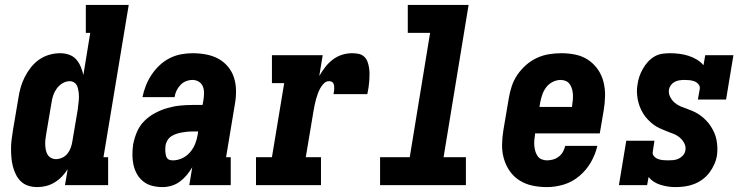

<svg xmlns="http://www.w3.org/2000/svg" viewBox="-20 -755 3040 783"><path d="M132 8Q113 8 95.5 2.5Q78 -3 65.5 -15Q53 -27 45 -43Q37 -59 32.5 -76.5Q28 -94 26.5 -112.5Q25 -131 25 -149.5Q25 -168 27.5 -187Q30 -206 33 -225L55 -355Q58 -376 64 -397.5Q70 -419 80.5 -440Q91 -461 105.5 -479.5Q120 -498 139 -511.5Q158 -525 180.5 -531.5Q203 -538 225 -538Q244 -538 261.5 -532Q279 -526 290.5 -513Q302 -500 309 -483.5Q316 -467 320 -449L348 -621H330V-735H505L402 -114H421V0H245L256 -65Q246 -49 232.5 -35Q219 -21 202.5 -11Q186 -1 168 3.5Q150 8 132 8ZM208 -106Q221 -106 234 -112Q247 -118 255.5 -129Q264 -140 268.5 -152.5Q273 -165 275 -178L297 -308Q298 -317 299 -325.5Q300 -334 301 -343Q302 -352 302 -360.5Q302 -369 301 -377.5Q300 -386 298 -394Q296 -402 292 -409Q288 -416 280.5 -420Q273 -424 265 -424Q249 -424 235 -415.5Q221 -407 211.5 -394Q202 -381 197 -366Q192 -351 190 -336L168 -206Q166 -195 165 -184.5Q164 -174 164.5 -163.5Q165 -153 167 -143Q169 -133 174 -124.5Q179 -116 188.5 -111Q198 -106 208 -106Z M643 8Q622 8 601.5 3Q581 -2 565 -14.5Q549 -27 539 -44.5Q529 -62 524.5 -82Q520 -102 520 -123.5Q520 -145 523 -166Q528 -192 538.5 -217Q549 -242 568.5 -261.5Q588 -281 612.5 -294Q637 -307 663 -314.5Q689 -322 715 -324.5Q741 -327 767 -327H806L810 -349Q812 -363 812 -377Q812 -391 807 -403Q802 -415 790.5 -422Q779 -429 765 -429Q752 -429 739 -424Q726 -419 716 -408.5Q706 -398 700 -385.5Q694 -373 692 -359H561Q566 -383 575 -406Q584 -429 598 -450Q612 -471 630.5 -488.5Q649 -506 671.5 -517.5Q694 -529 718 -533.5Q742 -538 765 -538Q793 -538 820 -533Q847 -528 869.5 -516Q892 -504 909 -484Q926 -464 934 -439Q942 -414 942.5 -386.5Q943 -359 938 -331L902 -114H921V0H752L764 -73Q754 -56 741.5 -41Q729 -26 713.5 -14.5Q698 -3 679.5 2.5Q661 8 643 8ZM685 -101Q704 -101 722.5 -109.5Q741 -118 754.5 -133.5Q768 -149 775.5 -167.5Q783 -186 786 -205L788 -219H767Q756 -219 745 -218Q734 -217 723 -215Q712 -213 700.5 -209.5Q689 -206 679 -199.5Q669 -193 663 -183Q657 -173 655 -162Q654 -155 654 -148Q654 -141 654.5 -134.5Q655 -128 656.5 -121.5Q658 -115 661.5 -110Q665 -105 671.5 -103Q678 -101 685 -101Z M1024 0V-114H1089L1139 -416H1089V-530H1296L1282 -445Q1293 -464 1306 -481Q1319 -498 1336.5 -511.5Q1354 -525 1374.5 -531.5Q1395 -538 1415 -538Q1429 -538 1442 -535.5Q1455 -533 1464.5 -524.5Q1474 -516 1478.5 -504Q1483 -492 1485 -479Q1487 -466 1487 -452.5Q1487 -439 1486 -425.5Q1485 -412 1483 -398.5Q1481 -385 1478 -371H1340Q1341 -377 1342 -382.5Q1343 -388 1343 -393.5Q1343 -399 1342.5 -404.5Q1342 -410 1339.5 -415Q1337 -420 1332 -422Q1327 -424 1322 -424Q1310 -424 1301 -415Q1292 -406 1286 -395Q1280 -384 1276 -373Q1272 -362 1269 -351Q1266 -340 1263.5 -328.5Q1261 -317 1259 -305L1227 -114H1289V0Z M1530 0V-114H1651L1734 -621H1643V-735H1891L1789 -114H1880V0Z M2210 8Q2180 8 2151.5 2Q2123 -4 2099 -19Q2075 -34 2059 -57Q2043 -80 2035 -107.5Q2027 -135 2027.5 -165Q2028 -195 2033 -225L2055 -355Q2059 -379 2067 -403.5Q2075 -428 2090 -450Q2105 -472 2125.5 -490Q2146 -508 2170 -519Q2194 -530 2219.5 -534Q2245 -538 2269 -538Q2299 -538 2327.5 -532Q2356 -526 2379 -510.5Q2402 -495 2418 -472Q2434 -449 2441 -421.5Q2448 -394 2447.5 -364.5Q2447 -335 2442 -305L2426 -211H2162V-207Q2160 -195 2159 -183.5Q2158 -172 2159 -160.5Q2160 -149 2163 -138.5Q2166 -128 2172 -119Q2178 -110 2188.5 -105.5Q2199 -101 2210 -101Q2223 -101 2235.5 -104.5Q2248 -108 2258.5 -116Q2269 -124 2275.5 -135.5Q2282 -147 2285 -160H2416Q2408 -125 2389.5 -93Q2371 -61 2342.5 -37Q2314 -13 2279.5 -2.5Q2245 8 2210 8ZM2180 -319H2313V-323Q2315 -335 2316 -346.5Q2317 -358 2316.5 -369Q2316 -380 2313 -391Q2310 -402 2304 -411Q2298 -420 2288 -424.5Q2278 -429 2267 -429Q2250 -429 2234 -421Q2218 -413 2207.5 -399Q2197 -385 2191.5 -369Q2186 -353 2183 -337Z M2734 8Q2703 8 2673 -1.5Q2643 -11 2625 -33L2619 0H2504L2534 -181H2649L2642 -136Q2640 -126 2647 -118Q2654 -110 2663.5 -106.5Q2673 -103 2683.5 -102Q2694 -101 2705 -101Q2715 -101 2726 -102Q2737 -103 2747.5 -108Q2758 -113 2765.5 -121.5Q2773 -130 2775 -141Q2778 -157 2770.5 -171Q2763 -185 2751.5 -194.5Q2740 -204 2725.5 -209.5Q2711 -215 2697 -220.5Q2683 -226 2669 -232.5Q2655 -239 2643.5 -248Q2632 -257 2621.5 -268Q2611 -279 2603 -292Q2595 -305 2589.5 -319Q2584 -333 2581 -348.5Q2578 -364 2577.5 -379.5Q2577 -395 2580 -411Q2582 -427 2587.5 -443Q2593 -459 2601.5 -474Q2610 -489 2621.5 -502Q2633 -515 2648 -524Q2663 -533 2679.5 -535.5Q2696 -538 2712 -538Q2732 -538 2751 -535.5Q2770 -533 2787.5 -527.5Q2805 -522 2821 -512.5Q2837 -503 2849 -489L2856 -530H2971L2941 -349H2826L2834 -394Q2835 -404 2828 -412Q2821 -420 2811.5 -423.5Q2802 -427 2792 -428Q2782 -429 2771 -429Q2761 -429 2751 -427.5Q2741 -426 2732 -421.5Q2723 -417 2716.5 -408.5Q2710 -400 2708 -390Q2706 -374 2713 -360Q2720 -346 2731 -336.5Q2742 -327 2756 -321Q2770 -315 2784.5 -310Q2799 -305 2812.5 -298.5Q2826 -292 2838 -283Q2850 -274 2860.5 -263Q2871 -252 2879 -239.5Q2887 -227 2893 -213.5Q2899 -200 2902 -184.5Q2905 -169 2905.5 -153.5Q2906 -138 2904 -122Q2901 -103 2893 -85Q2885 -67 2873 -51Q2861 -35 2844.5 -23Q2828 -11 2809.5 -4Q2791 3 2772 5.5Q2753 8 2734 8Z"/></svg>

Font: Iosevka Curly Slab HvObl
Style: Regular
Weight: 900
Italic angle: -9°
Monospace: yes
Designer: Belleve Invis
Foundry: Belleve Invis
Version: Version 11.1.0; ttfautohint (v1.8.3)